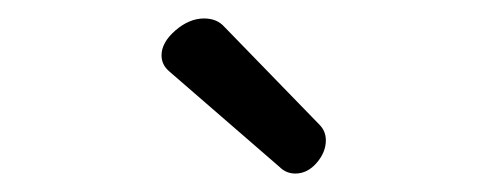

<svg xmlns="http://www.w3.org/2000/svg" viewBox="-20 -752 540 208"><path d="M163 -675Q155 -682 155 -692Q155 -706 170 -719Q185 -732 201 -732Q215 -732 223 -723L326 -617Q333 -610 333 -600Q333 -587 323 -575.5Q313 -564 300 -564Q290 -564 283 -571Z"/></svg>

Font: Moon Stars Kai HW
Style: Regular
Weight: 400
Designer: GuiWonder
Version: Version 1.101